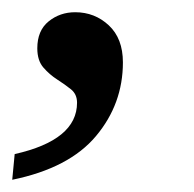

<svg xmlns="http://www.w3.org/2000/svg" viewBox="-48 -148 318 314"><path d="M-24 104Q78 81 78 20Q78 6 68 -2Q58 -10 45.5 -18Q33 -26 23 -37.5Q13 -49 13 -69Q13 -98 31.5 -113Q50 -128 75 -128Q107 -128 130 -106.5Q153 -85 153 -46Q153 22 109 74.5Q65 127 -28 146Z"/></svg>

Font: NotoSerif-Italic
Style: Regular
Weight: 400
Italic angle: -12°
Designer: Monotype Design Team
Foundry: Monotype Imaging Inc.
Version: Version 2.007; ttfautohint (v1.8) -l 8 -r 50 -G 200 -x 14 -D